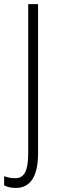

<svg xmlns="http://www.w3.org/2000/svg" viewBox="-64 -734 280 934"><path d="M13.2 180.2Q-19.5 180.2 -43.9 168V123Q-20 132.8 12.2 132.8Q43 132.8 58.1 104.7Q73.2 76.7 73.2 12.2V-713.9H121.1V11.2Q121.1 95.2 93.8 137.7Q66.4 180.2 13.2 180.2Z"/></svg>

Font: TypoPRO Open Sans Condensed
Style: Regular
Weight: 300
Width: 3
Foundry: Ascender Corporation
Version: Version 1.10